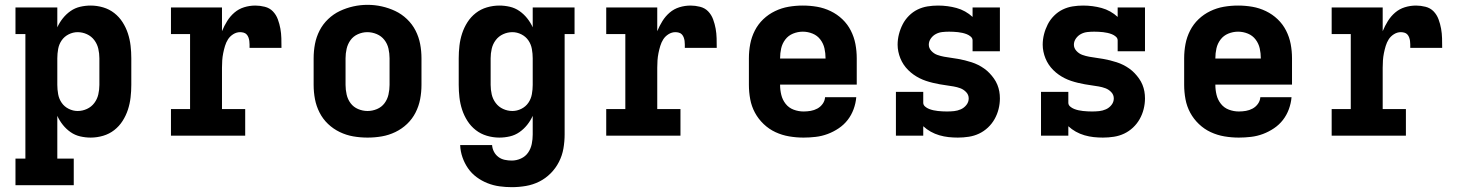

<svg xmlns="http://www.w3.org/2000/svg" viewBox="-20 -561 6040 794"><path d="M44 205V95H85V-420H44V-530H217V-448Q226 -468 240 -485.5Q254 -503 272 -515.5Q290 -528 311.5 -533Q333 -538 355 -538Q381 -538 406.5 -530.5Q432 -523 452.5 -507Q473 -491 487 -469Q501 -447 509 -422.5Q517 -398 520 -372Q523 -346 523 -320V-210Q523 -184 520 -158Q517 -132 509 -107.5Q501 -83 487 -61Q473 -39 452.5 -23Q432 -7 406.5 0.5Q381 8 355 8Q333 8 311.5 3Q290 -2 272 -14.5Q254 -27 240 -44.5Q226 -62 217 -82V95H285V205ZM301 -102Q321 -102 339.5 -110.5Q358 -119 370 -135Q382 -151 386.5 -170.5Q391 -190 391 -210V-320Q391 -340 386.5 -359.5Q382 -379 370 -395Q358 -411 339.5 -419.5Q321 -428 301 -428Q282 -428 264 -419Q246 -410 235 -394Q224 -378 220.5 -358.5Q217 -339 217 -320V-210Q217 -191 220.5 -171.5Q224 -152 235 -136Q246 -120 264 -111Q282 -102 301 -102Z M687 0V-110H766V-420H687V-530H898V-432Q907 -454 919.5 -474Q932 -494 949.5 -509Q967 -524 989.5 -531Q1012 -538 1036 -538Q1055 -538 1075 -533Q1095 -528 1108.5 -514Q1122 -500 1129 -481Q1136 -462 1139.5 -442.5Q1143 -423 1143.5 -403Q1144 -383 1144 -363H1012Q1012 -370 1012 -377.5Q1012 -385 1011 -392Q1010 -399 1007.5 -406Q1005 -413 1000 -418.5Q995 -424 987.5 -426Q980 -428 973 -428Q958 -428 944.5 -419.5Q931 -411 923 -398.5Q915 -386 910.5 -371Q906 -356 903 -341Q900 -326 899 -311Q898 -296 898 -281V-110H994V0Z M1500 8Q1470 8 1441 3Q1412 -2 1385 -15Q1358 -28 1336.5 -48.5Q1315 -69 1301.5 -95.5Q1288 -122 1282.5 -151Q1277 -180 1277 -210V-320Q1277 -350 1282.5 -379Q1288 -408 1301.5 -434.5Q1315 -461 1337 -482Q1359 -503 1385.5 -515.5Q1412 -528 1441 -534.5Q1470 -541 1500 -541Q1530 -541 1559 -534.5Q1588 -528 1614.5 -515.5Q1641 -503 1663 -482Q1685 -461 1698.5 -434.5Q1712 -408 1717.5 -379Q1723 -350 1723 -320V-210Q1723 -180 1717.5 -151Q1712 -122 1698.5 -95.5Q1685 -69 1663.5 -48.5Q1642 -28 1615 -15Q1588 -2 1559 3Q1530 8 1500 8ZM1500 -102Q1520 -102 1539 -110Q1558 -118 1570 -134Q1582 -150 1586.5 -170Q1591 -190 1591 -210V-320Q1591 -340 1586.5 -360Q1582 -380 1569.5 -396Q1557 -412 1538 -420Q1519 -428 1499 -428Q1479 -428 1460 -419.5Q1441 -411 1429.5 -395Q1418 -379 1413.5 -359.5Q1409 -340 1409 -320V-210Q1409 -190 1413.5 -170Q1418 -150 1430 -134Q1442 -118 1461 -110Q1480 -102 1500 -102Z M2096 213Q2071 213 2045.5 209.5Q2020 206 1996 196.5Q1972 187 1951 171.5Q1930 156 1915.5 135Q1901 114 1892.5 89.5Q1884 65 1883 39H2015Q2016 54 2023 67Q2030 80 2041.5 88.5Q2053 97 2067.5 100Q2082 103 2096 103Q2116 103 2134.5 94.5Q2153 86 2164 70Q2175 54 2179 34.5Q2183 15 2183 -5V-82Q2174 -62 2160 -44.5Q2146 -27 2128 -14.5Q2110 -2 2088.5 3Q2067 8 2045 8Q2019 8 1993.5 0.5Q1968 -7 1947.5 -23Q1927 -39 1913 -61Q1899 -83 1891 -107.5Q1883 -132 1880 -158Q1877 -184 1877 -210V-320Q1877 -346 1880 -372Q1883 -398 1891 -422.5Q1899 -447 1913 -469Q1927 -491 1947.5 -507Q1968 -523 1993.5 -530.5Q2019 -538 2045 -538Q2067 -538 2088.5 -533Q2110 -528 2128 -515.5Q2146 -503 2160 -485.5Q2174 -468 2183 -448V-530H2356V-420H2315V-5Q2315 24 2310 53Q2305 82 2291.5 108.5Q2278 135 2257 156Q2236 177 2210 190Q2184 203 2155 208Q2126 213 2096 213ZM2099 -102Q2118 -102 2136 -111Q2154 -120 2165 -136Q2176 -152 2179.5 -171.5Q2183 -191 2183 -210V-320Q2183 -339 2179.5 -358.5Q2176 -378 2165 -394Q2154 -410 2136 -419Q2118 -428 2099 -428Q2079 -428 2060.5 -419.5Q2042 -411 2030 -395Q2018 -379 2013.5 -359.5Q2009 -340 2009 -320V-210Q2009 -190 2013.5 -170.5Q2018 -151 2030 -135Q2042 -119 2060.5 -110.5Q2079 -102 2099 -102Z M2487 0V-110H2566V-420H2487V-530H2698V-432Q2707 -454 2719.5 -474Q2732 -494 2749.5 -509Q2767 -524 2789.5 -531Q2812 -538 2836 -538Q2855 -538 2875 -533Q2895 -528 2908.5 -514Q2922 -500 2929 -481Q2936 -462 2939.5 -442.5Q2943 -423 2943.5 -403Q2944 -383 2944 -363H2812Q2812 -370 2812 -377.5Q2812 -385 2811 -392Q2810 -399 2807.5 -406Q2805 -413 2800 -418.5Q2795 -424 2787.5 -426Q2780 -428 2773 -428Q2758 -428 2744.5 -419.5Q2731 -411 2723 -398.5Q2715 -386 2710.5 -371Q2706 -356 2703 -341Q2700 -326 2699 -311Q2698 -296 2698 -281V-110H2794V0Z M3303 8Q3273 8 3243.5 3Q3214 -2 3187 -14.5Q3160 -27 3138 -48Q3116 -69 3102 -95Q3088 -121 3082.5 -150.5Q3077 -180 3077 -210V-320Q3077 -350 3082.5 -379Q3088 -408 3101.5 -434.5Q3115 -461 3136.5 -481.5Q3158 -502 3185 -515Q3212 -528 3241 -533Q3270 -538 3300 -538Q3330 -538 3359 -533Q3388 -528 3415 -515Q3442 -502 3463.5 -481.5Q3485 -461 3498.5 -434.5Q3512 -408 3517.5 -379Q3523 -350 3523 -320V-211H3206V-210Q3206 -189 3211 -168.5Q3216 -148 3229 -131.5Q3242 -115 3262 -107.5Q3282 -100 3303 -100Q3318 -100 3332.5 -102.5Q3347 -105 3360 -112Q3373 -119 3382 -131.5Q3391 -144 3392 -159H3521Q3519 -134 3510 -109.5Q3501 -85 3485.5 -65Q3470 -45 3448.5 -30.5Q3427 -16 3403 -7Q3379 2 3353.5 5Q3328 8 3303 8ZM3206 -319H3394V-320Q3394 -341 3389.5 -361Q3385 -381 3372.5 -397.5Q3360 -414 3340.5 -422Q3321 -430 3300 -430Q3279 -430 3259.5 -422Q3240 -414 3227.5 -397.5Q3215 -381 3210.5 -361Q3206 -341 3206 -320Z M3941 8Q3922 8 3903 6Q3884 4 3865 -1.5Q3846 -7 3829 -16.5Q3812 -26 3798 -39V0H3685V-181H3798V-136Q3798 -127 3805.5 -120.5Q3813 -114 3822 -110.5Q3831 -107 3840 -105Q3849 -103 3858.5 -102Q3868 -101 3877.5 -100.5Q3887 -100 3896 -100Q3911 -100 3925.5 -101.5Q3940 -103 3953.5 -109Q3967 -115 3976.5 -127Q3986 -139 3986 -154Q3986 -169 3975.5 -180Q3965 -191 3951.5 -196Q3938 -201 3923.5 -203.5Q3909 -206 3894.5 -208Q3880 -210 3866 -212.5Q3852 -215 3837.5 -218.5Q3823 -222 3809.5 -226.5Q3796 -231 3783 -237.5Q3770 -244 3758 -252.5Q3746 -261 3735.5 -271.5Q3725 -282 3717 -294Q3709 -306 3703.5 -319.5Q3698 -333 3695 -347.5Q3692 -362 3692 -376Q3692 -398 3697.5 -419.5Q3703 -441 3713 -460.5Q3723 -480 3739 -496Q3755 -512 3774.5 -521.5Q3794 -531 3815.5 -534.5Q3837 -538 3859 -538Q3879 -538 3898 -535.5Q3917 -533 3935.5 -528Q3954 -523 3971 -513.5Q3988 -504 4002 -491V-530H4115V-349H4002V-394Q4002 -403 3994.5 -409.5Q3987 -416 3978 -419.5Q3969 -423 3960 -425Q3951 -427 3942 -428Q3933 -429 3923.5 -429.5Q3914 -430 3905 -430Q3891 -430 3877 -428.5Q3863 -427 3850.5 -420.5Q3838 -414 3829.5 -402Q3821 -390 3821 -376Q3821 -362 3831.5 -350.5Q3842 -339 3856 -334Q3870 -329 3884 -326.5Q3898 -324 3912.5 -322Q3927 -320 3941.5 -317.5Q3956 -315 3970 -311.5Q3984 -308 3998 -303.5Q4012 -299 4025 -292.5Q4038 -286 4050 -277.5Q4062 -269 4072 -258.5Q4082 -248 4090.5 -236Q4099 -224 4104.5 -210.5Q4110 -197 4112.5 -183Q4115 -169 4115 -154Q4115 -132 4109.5 -110Q4104 -88 4093 -68.5Q4082 -49 4065.5 -33.5Q4049 -18 4029 -8.5Q4009 1 3986.5 4.5Q3964 8 3941 8Z M4541 8Q4522 8 4503 6Q4484 4 4465 -1.5Q4446 -7 4429 -16.5Q4412 -26 4398 -39V0H4285V-181H4398V-136Q4398 -127 4405.5 -120.5Q4413 -114 4422 -110.5Q4431 -107 4440 -105Q4449 -103 4458.5 -102Q4468 -101 4477.5 -100.5Q4487 -100 4496 -100Q4511 -100 4525.5 -101.5Q4540 -103 4553.5 -109Q4567 -115 4576.5 -127Q4586 -139 4586 -154Q4586 -169 4575.5 -180Q4565 -191 4551.5 -196Q4538 -201 4523.5 -203.5Q4509 -206 4494.5 -208Q4480 -210 4466 -212.5Q4452 -215 4437.5 -218.5Q4423 -222 4409.5 -226.5Q4396 -231 4383 -237.5Q4370 -244 4358 -252.5Q4346 -261 4335.5 -271.5Q4325 -282 4317 -294Q4309 -306 4303.5 -319.5Q4298 -333 4295 -347.5Q4292 -362 4292 -376Q4292 -398 4297.5 -419.5Q4303 -441 4313 -460.5Q4323 -480 4339 -496Q4355 -512 4374.5 -521.5Q4394 -531 4415.5 -534.5Q4437 -538 4459 -538Q4479 -538 4498 -535.5Q4517 -533 4535.5 -528Q4554 -523 4571 -513.5Q4588 -504 4602 -491V-530H4715V-349H4602V-394Q4602 -403 4594.5 -409.5Q4587 -416 4578 -419.5Q4569 -423 4560 -425Q4551 -427 4542 -428Q4533 -429 4523.5 -429.5Q4514 -430 4505 -430Q4491 -430 4477 -428.5Q4463 -427 4450.5 -420.5Q4438 -414 4429.5 -402Q4421 -390 4421 -376Q4421 -362 4431.5 -350.5Q4442 -339 4456 -334Q4470 -329 4484 -326.5Q4498 -324 4512.5 -322Q4527 -320 4541.5 -317.5Q4556 -315 4570 -311.5Q4584 -308 4598 -303.5Q4612 -299 4625 -292.5Q4638 -286 4650 -277.5Q4662 -269 4672 -258.5Q4682 -248 4690.5 -236Q4699 -224 4704.5 -210.5Q4710 -197 4712.5 -183Q4715 -169 4715 -154Q4715 -132 4709.5 -110Q4704 -88 4693 -68.5Q4682 -49 4665.5 -33.5Q4649 -18 4629 -8.5Q4609 1 4586.5 4.5Q4564 8 4541 8Z M5103 8Q5073 8 5043.5 3Q5014 -2 4987 -14.5Q4960 -27 4938 -48Q4916 -69 4902 -95Q4888 -121 4882.5 -150.5Q4877 -180 4877 -210V-320Q4877 -350 4882.5 -379Q4888 -408 4901.5 -434.5Q4915 -461 4936.5 -481.5Q4958 -502 4985 -515Q5012 -528 5041 -533Q5070 -538 5100 -538Q5130 -538 5159 -533Q5188 -528 5215 -515Q5242 -502 5263.5 -481.5Q5285 -461 5298.5 -434.5Q5312 -408 5317.5 -379Q5323 -350 5323 -320V-211H5006V-210Q5006 -189 5011 -168.5Q5016 -148 5029 -131.5Q5042 -115 5062 -107.5Q5082 -100 5103 -100Q5118 -100 5132.5 -102.5Q5147 -105 5160 -112Q5173 -119 5182 -131.5Q5191 -144 5192 -159H5321Q5319 -134 5310 -109.5Q5301 -85 5285.5 -65Q5270 -45 5248.5 -30.5Q5227 -16 5203 -7Q5179 2 5153.5 5Q5128 8 5103 8ZM5006 -319H5194V-320Q5194 -341 5189.5 -361Q5185 -381 5172.5 -397.5Q5160 -414 5140.5 -422Q5121 -430 5100 -430Q5079 -430 5059.5 -422Q5040 -414 5027.5 -397.5Q5015 -381 5010.5 -361Q5006 -341 5006 -320Z M5487 0V-110H5566V-420H5487V-530H5698V-432Q5707 -454 5719.5 -474Q5732 -494 5749.5 -509Q5767 -524 5789.5 -531Q5812 -538 5836 -538Q5855 -538 5875 -533Q5895 -528 5908.5 -514Q5922 -500 5929 -481Q5936 -462 5939.5 -442.5Q5943 -423 5943.5 -403Q5944 -383 5944 -363H5812Q5812 -370 5812 -377.5Q5812 -385 5811 -392Q5810 -399 5807.5 -406Q5805 -413 5800 -418.5Q5795 -424 5787.5 -426Q5780 -428 5773 -428Q5758 -428 5744.5 -419.5Q5731 -411 5723 -398.5Q5715 -386 5710.5 -371Q5706 -356 5703 -341Q5700 -326 5699 -311Q5698 -296 5698 -281V-110H5794V0Z"/></svg>

Font: Iosevka Curly Slab XBdEx
Style: Regular
Weight: 800
Width: 7
Monospace: yes
Designer: Belleve Invis
Foundry: Belleve Invis
Version: Version 11.0.0; ttfautohint (v1.8.3)